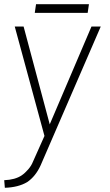

<svg xmlns="http://www.w3.org/2000/svg" viewBox="-36 -626 523 911"><path d="M67 206Q83 195 98 177.5Q113 160 120 142L175 19L34 -500H76L200 -36L398 -500H442L157 158Q133 211 93 238Q51 263 -13 265L-16 229Q36 227 67 206ZM135 -606H386L380 -565H129Z"/></svg>

Font: Bellota Text Light
Style: Italic
Weight: 300
Italic angle: -7.5°
Designer: Kemie Guaida
Foundry: Kemie Guaida
Version: Version 4.001